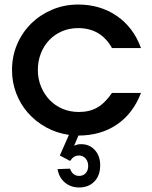

<svg xmlns="http://www.w3.org/2000/svg" viewBox="-20 -585 672 847"><path d="M289 159Q300 191 329 191Q347 191 358 179Q369 167 369 147Q369 127 357.5 114Q346 101 328 101Q317 101 308 106Q299 111 289 125L244 101L284 10Q229 2 183 -23.5Q137 -49 103.5 -87Q70 -125 51.5 -173.5Q33 -222 33 -276Q33 -337 55.5 -389.5Q78 -442 117.5 -481Q157 -520 210.5 -542.5Q264 -565 325 -565Q422 -565 495.5 -514.5Q569 -464 602 -373H474Q425 -461 325 -461Q286 -461 253.5 -447Q221 -433 197.5 -408.5Q174 -384 160.5 -350Q147 -316 147 -276Q147 -237 161 -203Q175 -169 199 -144Q223 -119 256 -105Q289 -91 328 -91Q375 -91 409 -110.5Q443 -130 474 -175H602Q567 -84 495.5 -35.5Q424 13 326 13L307 58Q316 54 322.5 52.5Q329 51 338 51Q375 51 398.5 77Q422 103 422 144Q422 189 396.5 215.5Q371 242 329 242Q292 242 266 220Q240 198 234 161Z"/></svg>

Font: Involve SemiBold
Style: Regular
Weight: 600
Designer: Stefan Peev
Foundry: Context Ltd.
Version: Version 1.001